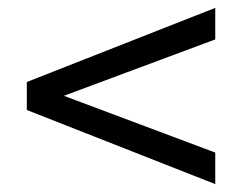

<svg xmlns="http://www.w3.org/2000/svg" viewBox="-20 -575 618 487"><path d="M526 -108 48 -296V-367L526 -555V-475L142 -332L526 -188Z"/></svg>

Font: Hedvig Letters Sans
Style: Regular
Weight: 400
Designer: Alexander Örn & Tor Weibull
Foundry: Kanon Foundry
Version: Version 1.000; ttfautohint (v1.8.4.7-5d5b)